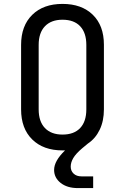

<svg xmlns="http://www.w3.org/2000/svg" viewBox="-20 -760 640 983"><path d="M379 203Q324 203 290.5 176.5Q257 150 257 110Q257 64 313 10H300Q202 10 145 -46Q88 -102 88 -200V-530Q88 -628 145 -684Q202 -740 300 -740Q398 -740 455 -684.5Q512 -629 512 -531V-200Q512 -141 490.5 -96Q469 -51 430 -25L401 -1Q368 27 355 49.5Q342 72 342 93Q342 115 357 129Q372 143 397 143H457V203ZM300 -71Q359 -71 390.5 -104.5Q422 -138 422 -200V-530Q422 -592 390.5 -625.5Q359 -659 300 -659Q242 -659 210 -625.5Q178 -592 178 -530V-200Q178 -138 210 -104.5Q242 -71 300 -71Z"/></svg>

Font: NKDuy Mono
Style: Regular
Weight: 400
Monospace: yes
Designer: NKDuy
Foundry: NKDuy
Version: Version 2.251; ttfautohint (v1.8.4.7-5d5b)